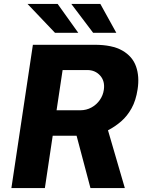

<svg xmlns="http://www.w3.org/2000/svg" viewBox="-20 -949 736 969"><path d="M37.5 0 146 -723H457.5Q546.5 -723 597.5 -693.8Q648.5 -664.5 666.5 -613.8Q684.5 -563 674.5 -498.5Q666 -442 644.2 -402.8Q622.5 -363.5 591.8 -336.8Q561 -310 525 -291.5L610 0H436.5L366.5 -264H246L206.5 0ZM265.5 -392.5H385.5Q416 -392.5 441.5 -406.5Q467 -420.5 483.5 -444Q500 -467.5 504 -495.5Q510.5 -539.5 485.5 -567.5Q460.5 -595.5 420.5 -595.5H296ZM257.5 -783.5 119 -929H271L375 -783.5ZM450 -783.5 340 -929H486.5L567 -783.5Z"/></svg>

Font: Public Sans Thin ExtraBold
Style: Italic
Weight: 800
Italic angle: -8°
Version: Version 2.001